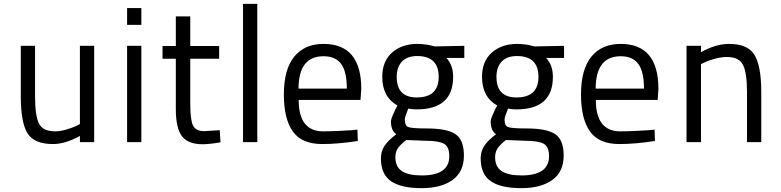

<svg xmlns="http://www.w3.org/2000/svg" viewBox="-20 -738 4058 997"><path d="M395 -500H469V0H395V-32Q319 10 255 10Q158 10 123 -45.5Q88 -101 88 -239V-500H162V-240Q162 -136 182.5 -96Q203 -56 266 -56Q293 -56 325 -65.5Q357 -75 376 -84L395 -94Z M640 0V-500H714V0ZM640 -609V-696H714V-609Z M1118 -433H968V-198Q968 -117 982 -87Q996 -57 1040 -57L1121 -62L1125 1Q1067 11 1032 11Q957 11 925 -30.5Q893 -72 893 -172V-433H824V-499H893V-653H968V-499H1118Z M1242 0V-718H1316V0Z M1658 -56Q1690 -56 1734.5 -58Q1779 -60 1808 -62L1836 -65L1838 -6Q1737 10 1653 10Q1547 10 1500.5 -55.5Q1454 -121 1454 -247Q1454 -378 1508 -444Q1562 -510 1660 -510Q1856 -510 1856 -276L1852 -219H1531Q1531 -56 1658 -56ZM1530 -278H1781Q1781 -366 1751.5 -406Q1722 -446 1660 -446Q1531 -446 1530 -278Z M2169 239Q2063 239 2010.5 203Q1958 167 1958 84Q1958 46 1978 17.5Q1998 -11 2038 -41Q2010 -59 2010 -109Q2010 -117 2018.5 -137.5Q2027 -158 2035 -174L2044 -190Q1965 -234 1965 -339Q1965 -420 2016 -465Q2067 -510 2147 -510Q2167 -510 2190 -507Q2213 -504 2225 -500L2238 -497L2391 -500V-437H2298Q2333 -400 2333 -339Q2333 -170 2144 -170Q2120 -170 2100 -174Q2082 -130 2082 -117Q2082 -86 2099.5 -78.5Q2117 -71 2196 -71Q2301 -71 2345 -41.5Q2389 -12 2389 70Q2389 154 2330 196.5Q2271 239 2169 239ZM2190 -7 2089 -11Q2059 13 2046 32Q2033 51 2033 78Q2033 128 2067 150.5Q2101 173 2170 173Q2313 173 2313 73Q2313 24 2285.5 8.5Q2258 -7 2190 -7ZM2144 -232Q2258 -232 2258 -339Q2258 -447 2146 -447Q2095 -447 2067.5 -418.5Q2040 -390 2040 -339Q2040 -232 2144 -232Z M2687 239Q2581 239 2528.5 203Q2476 167 2476 84Q2476 46 2496 17.5Q2516 -11 2556 -41Q2528 -59 2528 -109Q2528 -117 2536.5 -137.5Q2545 -158 2553 -174L2562 -190Q2483 -234 2483 -339Q2483 -420 2534 -465Q2585 -510 2665 -510Q2685 -510 2708 -507Q2731 -504 2743 -500L2756 -497L2909 -500V-437H2816Q2851 -400 2851 -339Q2851 -170 2662 -170Q2638 -170 2618 -174Q2600 -130 2600 -117Q2600 -86 2617.5 -78.5Q2635 -71 2714 -71Q2819 -71 2863 -41.5Q2907 -12 2907 70Q2907 154 2848 196.5Q2789 239 2687 239ZM2708 -7 2607 -11Q2577 13 2564 32Q2551 51 2551 78Q2551 128 2585 150.5Q2619 173 2688 173Q2831 173 2831 73Q2831 24 2803.5 8.5Q2776 -7 2708 -7ZM2662 -232Q2776 -232 2776 -339Q2776 -447 2664 -447Q2613 -447 2585.5 -418.5Q2558 -390 2558 -339Q2558 -232 2662 -232Z M3201 -56Q3233 -56 3277.5 -58Q3322 -60 3351 -62L3379 -65L3381 -6Q3280 10 3196 10Q3090 10 3043.5 -55.5Q2997 -121 2997 -247Q2997 -378 3051 -444Q3105 -510 3203 -510Q3399 -510 3399 -276L3395 -219H3074Q3074 -56 3201 -56ZM3073 -278H3324Q3324 -366 3294.5 -406Q3265 -446 3203 -446Q3074 -446 3073 -278Z M3620 0H3545V-500H3620V-467Q3696 -510 3767 -510Q3863 -510 3898 -452.5Q3933 -395 3933 -260V0H3859V-259Q3859 -359 3838.5 -400.5Q3818 -442 3755 -442Q3726 -442 3692 -433Q3658 -424 3639 -414L3620 -405Z"/></svg>

Font: TypoPRO Titillium Maps
Style: 400 wt
Weight: 400
Designer: Campivisivi
Foundry: Accademia di Belle Arti di Urbino and students of MA course of Visual design
Version: Version 001.001